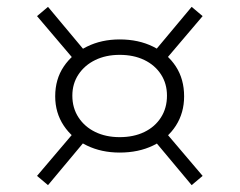

<svg xmlns="http://www.w3.org/2000/svg" viewBox="-20 -601 699 560"><path d="M329 -156Q276 -156 233.5 -176.5Q191 -197 166 -234.5Q141 -272 141 -320Q141 -370 166 -407Q191 -444 233.5 -465Q276 -486 329 -486Q384 -486 426.5 -465Q469 -444 493 -407Q517 -370 517 -320Q517 -272 493 -234.5Q469 -197 426.5 -176.5Q384 -156 329 -156ZM120 -61 88 -88 201 -221 232 -195ZM539 -61 427 -195 458 -221 571 -88ZM201 -421 88 -554 120 -581 232 -447ZM458 -421 427 -447 539 -581 571 -554ZM329 -201Q370 -201 401 -216Q432 -231 449.5 -258.5Q467 -286 467 -322Q467 -357 449.5 -384Q432 -411 401 -426Q370 -441 329 -441Q289 -441 258 -426Q227 -411 209 -384Q191 -357 191 -322Q191 -286 209 -258.5Q227 -231 258 -216Q289 -201 329 -201Z"/></svg>

Font: BioRhyme SemiExpanded Light
Style: Regular
Weight: 300
Width: 6
Designer: Aoife Mooney
Foundry: Aoife Mooney Type
Version: Version 1.600;gftools[0.9.33]